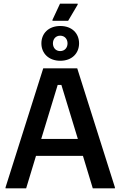

<svg xmlns="http://www.w3.org/2000/svg" viewBox="-20 -1020 652 1040"><path d="M349.2 -907.5 400.8 -995V-1000H305L264.2 -912.5V-907.5ZM306.7 -690.8C370 -690.8 408.3 -731.7 408.3 -785C408.3 -839.2 370 -879.2 306.7 -879.2C243.3 -879.2 204.2 -839.2 204.2 -785C204.2 -731.7 243.3 -690.8 306.7 -690.8ZM305.8 -743.3C281.7 -743.3 266.7 -761.7 266.7 -785C266.7 -808.3 281.7 -826.7 305.8 -826.7C330.8 -826.7 345.8 -808.3 345.8 -785C345.8 -761.7 330.8 -743.3 305.8 -743.3ZM121.7 0 175 -175.8H429.2L482.5 0H602.5V-5L398.3 -650H214.2L10 -5V0ZM292.5 -560H312.5L401.7 -267.5H203.3Z"/></svg>

Font: Familjen Grotesk Medium
Style: Regular
Weight: 500
Designer: Anders Wikstroem, Jonas Baeckman, Matilda Gysing, Kristian Moeller
Foundry: Familjen STHLM AB
Version: Version 2.000